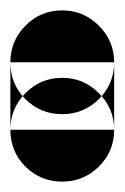

<svg xmlns="http://www.w3.org/2000/svg" viewBox="-20 -220 240 370"><path d="M0 -100H200V30H0ZM100 -200Q58 -200 29 -170.5Q0 -141 0 -100Q0 -58 29 -29Q58 0 100 0Q141 0 170.5 -29Q200 -58 200 -100Q200 -141 170.5 -170.5Q141 -200 100 -200ZM100 -70Q58 -70 29 -40.5Q0 -11 0 30Q0 72 29 101Q58 130 100 130Q141 130 170.5 101Q200 72 200 30Q200 -11 170.5 -40.5Q141 -70 100 -70Z"/></svg>

Font: Wavefont Black
Style: Regular
Weight: 900
Version: Version 3.004;gftools[0.9.33]